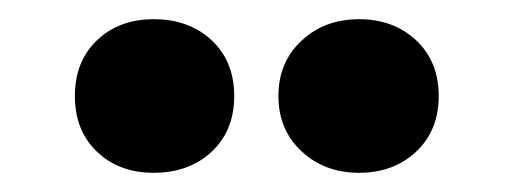

<svg xmlns="http://www.w3.org/2000/svg" viewBox="-20 -754 534 200"><path d="M140 -574Q104 -574 81 -596Q58 -618 58 -654Q58 -690 81 -712Q104 -734 140 -734Q177 -734 200.5 -712Q224 -690 224 -654Q224 -618 200.5 -596Q177 -574 140 -574ZM413.5 -596Q390 -574 354 -574Q318 -574 294 -596.5Q270 -619 270 -654Q270 -689 294 -711.5Q318 -734 354 -734Q390 -734 413.5 -712Q437 -690 437 -654Q437 -618 413.5 -596Z"/></svg>

Font: Solway ExtraBold
Style: Regular
Weight: 800
Designer: Mariya V. Pigoulevskaya
Foundry: The Northern Block Ltd.
Version: Version 1.000;hotconv 1.0.109;makeotfexe 2.5.65596